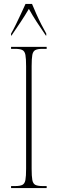

<svg xmlns="http://www.w3.org/2000/svg" viewBox="-20 -951 293 971"><path d="M36 0V-10H56Q81 -10 93 -16Q105 -22 108.5 -40.5Q112 -59 112 -98V-616Q112 -655 108.5 -673.5Q105 -692 93 -698Q81 -704 56 -704H36V-714H216V-704H196Q171 -704 159 -698Q147 -692 143.5 -673.5Q140 -655 140 -616V-98Q140 -59 143.5 -40.5Q147 -22 159 -16Q171 -10 196 -10H216V0ZM36 -781Q47 -800 60 -826.5Q73 -853 86 -881Q99 -909 109 -931H142Q151 -909 163.5 -881Q176 -853 189.5 -826.5Q203 -800 214 -781V-771H212Q186 -809 165.5 -840.5Q145 -872 126 -906Q106 -872 85 -840.5Q64 -809 38 -771H36Z"/></svg>

Font: Noto Serif Display ExtraCondensed Thin
Style: Regular
Weight: 100
Width: 2
Designer: Monotype Design Team
Foundry: Monotype Imaging Inc.
Version: Version 2.009